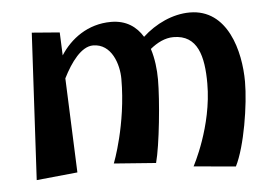

<svg xmlns="http://www.w3.org/2000/svg" viewBox="-42 -530 862 606"><g transform="rotate(-5 389.0 -226.5)"><path d="M165 -448 77 -455 52 10 182 -3 170 -302C195 -352 229 -398 266 -398C325 -398 346 -331 346 -285C346 -140 299 -21 299 -21L432 -11C447 -66 461 -207 461 -273C461 -305 457 -340 447 -371C469 -389 494 -402 521 -402C598 -402 615 -333 615 -247C615 -111 549 10 549 10L682 22C713 -39 734 -170 734 -242C734 -339 699 -475 579 -475C525 -475 470 -449 429 -411C409 -444 377 -467 329 -467C255 -467 200 -425 168 -375Z"/></g></svg>

Font: Original Surfer
Style: Regular
Weight: 400
Designer: Astigmatic (AOETI)
Foundry: Astigmatic (AOETI)
Version: Version 1.001